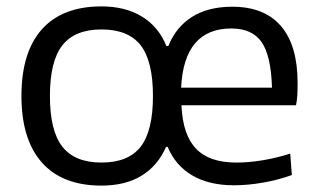

<svg xmlns="http://www.w3.org/2000/svg" viewBox="-20 -570 997 600"><path d="M830 -296Q827 -396 797.5 -438.5Q768 -481 703 -481Q555 -481 546 -296ZM297 -62Q381 -62 419.5 -111.5Q458 -161 458 -270Q458 -379 419.5 -428.5Q381 -478 297 -478Q214 -478 175 -428.5Q136 -379 136 -270Q136 -161 175 -111.5Q214 -62 297 -62ZM711 9Q633 9 580.5 -22Q528 -53 504 -111H499Q473 -52 422.5 -21Q372 10 297 10Q175 10 111 -62Q47 -134 47 -270Q47 -407 111 -478.5Q175 -550 297 -550Q372 -550 424 -518Q476 -486 500 -426H506Q530 -486 580.5 -517.5Q631 -549 706 -549Q806 -549 858 -488.5Q910 -428 910 -311Q910 -288 909 -271.5Q908 -255 905 -241H547Q551 -149 592.5 -105.5Q634 -62 718 -62Q757 -62 800 -69Q843 -76 887 -90L892 -23Q851 -8 803 0.5Q755 9 711 9Z"/></svg>

Font: EncodeSans
Style: Regular
Weight: 400
Designer: Pablo Impallari, Andres Torresi
Foundry: Pablo Impallari, Andres Torresi
Version: Version 1.000; ttfautohint (v1.4.1)